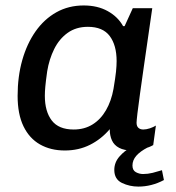

<svg xmlns="http://www.w3.org/2000/svg" viewBox="-20 -541 644 703"><path d="M217.2 10Q165.5 10 126.5 -12.1Q87.5 -34.2 66 -78.6Q44.5 -123 44.5 -190Q44.5 -260.8 61.5 -320.8Q78.5 -380.8 110.1 -425.9Q141.8 -471 186.4 -496Q231 -521 286.5 -521Q337.5 -521 374.6 -500.2Q411.8 -479.5 430.8 -445.2H436.2L466.2 -511H537.5Q530 -458.8 521.9 -402.8Q513.8 -346.8 506.2 -294Q498.8 -241.2 492.6 -197.5Q486.5 -153.8 483.2 -125.9Q480 -98 480 -91.8Q480 -78.8 486.9 -72.8Q493.8 -66.8 504.5 -66.8Q515.5 -66.8 528.9 -71.2Q542.2 -75.8 550.8 -81.2L541 -9.8Q527.8 -2.2 507.2 3.9Q486.8 10 463 10Q434.8 10 416.4 0.4Q398 -9.2 389.9 -26.9Q381.8 -44.5 381.8 -68Q350.8 -31.5 309.5 -10.8Q268.2 10 217.2 10ZM249.8 -66.8Q289.2 -66.8 319 -85.4Q348.8 -104 368.1 -137.5Q387.5 -171 395.5 -215.2Q402.5 -257 404.8 -278.9Q407 -300.8 407 -317.2Q407 -375.2 381.8 -409Q356.5 -442.8 301.8 -442.8Q258.5 -442.8 227.6 -420.6Q196.8 -398.5 178.4 -361.4Q160 -324.2 152.8 -280Q147.5 -242.5 145.9 -223.6Q144.2 -204.8 144.2 -190.2Q144.2 -133 169.5 -99.9Q194.8 -66.8 249.8 -66.8ZM486.5 142.2Q454.5 142.2 426.5 128.8Q398.5 115.2 398.5 81.2Q398.5 53.5 417.6 31.8Q436.8 10 459 -0.8H520.2Q493.5 13 479.2 29.2Q465 45.5 465 65Q465 82.5 477.5 89.4Q490 96.2 504 96.2Q521.2 96.2 539.1 91.8Q557 87.2 573 82.2L580.2 118.2Q557.8 130.2 534.2 136.2Q510.8 142.2 486.5 142.2Z"/></svg>

Font: Chivo Medium
Style: Italic
Weight: 500
Italic angle: -8.05°
Designer: Hector Gatti
Foundry: Omnibus-Type
Version: Version 2.002